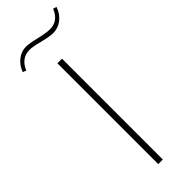

<svg xmlns="http://www.w3.org/2000/svg" viewBox="-294 -868 886 886"><g transform="rotate(-45 149.5 -425.0)"><path d="M-12 -742Q0 -775 25.5 -795Q51 -815 82 -815Q103 -815 147 -804Q153 -803 176.5 -798Q200 -793 217 -793Q244 -793 263.5 -807.5Q283 -822 294 -850L311 -845Q299 -810 273 -790Q247 -770 215 -770Q193 -770 145 -782Q105 -793 82 -793Q56 -793 36 -778.5Q16 -764 5 -736ZM130 -658H160V0H130Z"/></g></svg>

Font: Ysabeau Infant Extralight
Style: Regular
Weight: 200
Designer: Christian Thalmann (Catharsis Fonts)
Version: Version 0.003